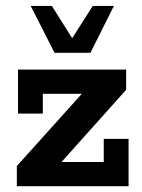

<svg xmlns="http://www.w3.org/2000/svg" viewBox="-20 -639 489 659"><path d="M37.8 0V-69.2L290.6 -350.1L306.4 -317.1H127V-249.1H41.8V-400H413V-330.8L160.9 -49.2L144.8 -83H336.1V-162.4H421.3V0ZM167.2 -457.8 85.4 -618.6H158L227.8 -507.8L298.3 -618.6H370.9L290.4 -457.8Z"/></svg>

Font: Rokkitt SemiBold
Style: Regular
Weight: 600
Designer: Vernon Adams
Foundry: Vernon Adams
Version: Version 3.103